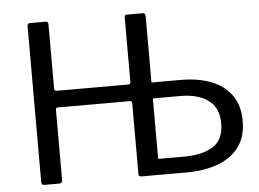

<svg xmlns="http://www.w3.org/2000/svg" viewBox="-52 -809 1185 877"><g transform="rotate(-5 540.5 -371.0)"><path d="M588.7 -550H638.2V-432.9Q638.2 -423.3 647.3 -423.3H780.4Q858.1 -423.3 917.4 -400.5Q976.7 -377.8 1010.6 -331Q1044.6 -284.2 1044.6 -212.2Q1044.6 -138 1008.6 -91.1Q972.7 -44.3 910.4 -22.2Q848 0 768.9 0H588.7ZM945.9 -209.2Q945.9 -281.9 898.3 -316.1Q850.6 -350.3 771.1 -350.3H648Q638.2 -350.3 638.2 -337V-84.6Q638.2 -73 651.1 -73H764.4Q847.2 -73 896.6 -103.7Q945.9 -134.3 945.9 -209.2ZM539.5 -347H208Q199.3 -347 199.3 -338.5V-14.5Q199.3 0 183 0H117.4Q109.4 0 106.5 -3.5Q103.5 -6.9 103.5 -14.1V-728.4Q103.5 -742 115.2 -742H187.8Q199.3 -742 199.3 -729V-435.4Q199.3 -423.3 210.8 -423.3H538.2Q549 -423.3 549 -434.6V-729.7Q549 -742 559.7 -742H633Q644.8 -742 644.8 -728.4V-13.6Q644.8 0 633 0H562.6Q549 0 549 -11.8V-337.8Q549 -347 539.5 -347Z"/></g></svg>

Font: Libre Franklin Thin
Style: Regular
Weight: 100
Designer: Pablo Impallari, Rodrigo Fuenzalida, Nhung Nguyen
Foundry: Impallari Type
Version: Version 3.000